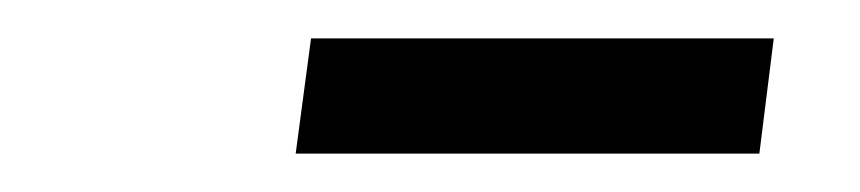

<svg xmlns="http://www.w3.org/2000/svg" viewBox="-20 -723 448 100"><path d="M142 -703H383L375.5 -643H134Z"/></svg>

Font: Merriweather 28pt Light
Style: Italic
Weight: 300
Italic angle: -7.8°
Version: Version 2.101